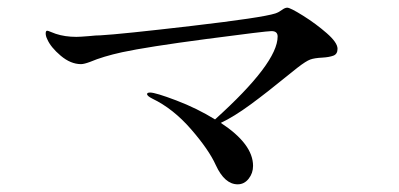

<svg xmlns="http://www.w3.org/2000/svg" viewBox="-20 -591 1040 500"><path d="M859 -464Q859 -450 848 -446Q837 -442 820 -441Q799 -440 788 -436Q777 -432 755 -415L735 -399Q675 -350 632 -318.5Q589 -287 555 -271Q639 -216 639 -159Q639 -140 627.5 -125.5Q616 -111 599 -111Q565 -111 542 -161Q524 -201 477.5 -254.5Q431 -308 377 -334Q363 -341 363 -346Q363 -350 371 -350Q385 -350 439 -329.5Q493 -309 540 -280Q703 -427 703 -496Q703 -510 687 -510Q673 -510 518 -489.5Q363 -469 298 -455Q248 -444 215 -430Q199 -424 191 -424Q164 -424 138 -446Q112 -468 103 -489Q99 -497 99 -504Q99 -511 103 -511Q105 -511 112 -508Q119 -505 125 -503Q149 -495 179 -495Q188 -495 212 -497Q230 -499 242 -499Q295 -502 479 -523.5Q663 -545 697 -556Q706 -559 714 -565Q722 -571 728 -571Q736 -571 769.5 -550Q803 -529 831 -504.5Q859 -480 859 -464Z"/></svg>

Font: Shippori Mincho
Style: Regular
Weight: 400
Designer: FONTDASU
Foundry: FONTDASU / Google Inc. / but / Adobe
Version: Version 3.110; ttfautohint (v1.8.3)